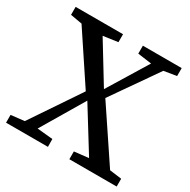

<svg xmlns="http://www.w3.org/2000/svg" viewBox="-165 -900 1046 1056"><g transform="rotate(30 358.0 -371.5)"><path d="M92 -59 300.5 -368.5 94 -679.5 20 -692.5V-743H321V-692.5L228 -679.5L381 -429L535 -680.5L447 -692.5V-743H693.5V-692.5L613.5 -679.5L412 -390.5L633.5 -59.5L709.5 -49.5V0H409V-49.5L500 -59.5L333.5 -328.5L173.5 -59L272.5 -49.5L273 0H7V-49.5Z"/></g></svg>

Font: Merriweather 24pt Medium
Style: Regular
Weight: 500
Designer: Eben Sorkin
Foundry: Eben Sorkin
Version: Version 2.100